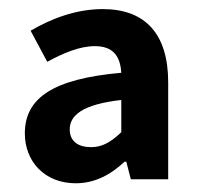

<svg xmlns="http://www.w3.org/2000/svg" viewBox="-20 -832 443 429"><path d="M149.3 -422.5C193.4 -422.5 228.7 -443 258.2 -470.6H262.2L272.3 -431.5H355.8V-647.8C355.8 -756.7 304.3 -811.7 209.4 -811.7C150.8 -811.7 94.7 -790.7 48.4 -763.3L85.6 -693.9C121.3 -713.4 158.2 -728.9 191.8 -728.9C232.9 -728.9 248.7 -706.4 251 -669.4C100.3 -656 35.5 -614.1 35.5 -534C35.5 -471.5 79.5 -422.5 149.3 -422.5ZM183.6 -503.2C154.3 -503.2 135.8 -516.6 135.8 -543C135.8 -574.2 164.2 -598.8 251 -608.6V-536.6C228 -514.7 208.5 -503.2 183.6 -503.2Z"/></svg>

Font: Source Han Sans JP VF
Style: Regular
Weight: 250
Designer: Ryoko NISHIZUKA 西塚涼子 (kana, bopomofo & ideographs); Paul D. Hunt (Latin, Greek & Cyrillic); Sandoll Communications 산돌커뮤니
Foundry: Adobe
Version: Version 2.004;hotconv 1.0.118;makeotfexe 2.5.65603